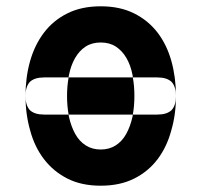

<svg xmlns="http://www.w3.org/2000/svg" viewBox="-20 -580 640 610"><path d="M539 -275Q539 -305 525 -320Q510 -334 480 -334H402Q402 -338 401 -342Q395 -373 381.5 -396Q368 -419 348 -432Q328 -445 300 -445Q272 -445 252 -432Q232 -419 218.5 -395.5Q205 -372 199 -341Q198 -338 198 -334H120Q90 -334 75 -320Q61 -305 61 -275Q61 -334 75.5 -385.5Q90 -437 119.5 -476Q149 -515 194 -537.5Q239 -560 300 -560Q361 -560 406 -537.5Q451 -515 480.5 -476.5Q510 -438 524.5 -386Q539 -334 539 -275ZM300 10Q239 10 194.5 -12.5Q150 -35 120 -74Q90 -113 76 -165Q61 -217 61 -275Q61 -245 75 -230Q90 -216 120 -216H198Q199 -212 199 -209Q206 -178 219 -154.5Q232 -131 252.5 -118Q273 -105 300 -105Q327 -105 347.5 -118Q368 -131 381 -154.5Q394 -178 401 -209Q401 -212 402 -216H480Q510 -216 525 -230Q539 -245 539 -274Q539 -216 524 -165Q510 -113 480.5 -74Q451 -35 406 -12.5Q361 10 300 10ZM198 -334H402Q407 -307 407 -275Q407 -244 402 -216H198Q193 -244 193 -275Q193 -306 198 -334Z"/></svg>

Font: Maple Mono
Style: Bold
Weight: 700
Monospace: yes
Designer: subframe7536
Version: Version 7.200